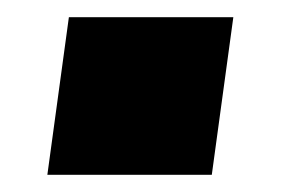

<svg xmlns="http://www.w3.org/2000/svg" viewBox="-20 -400 327 223"><path d="M35 -197 60 -380H251L226 -197Z"/></svg>

Font: Chivo Medium Black
Style: Italic
Weight: 900
Italic angle: -8.05°
Version: Version 2.002